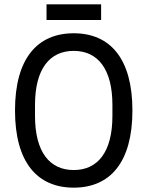

<svg xmlns="http://www.w3.org/2000/svg" viewBox="-20 -851 678 883"><path d="M445 -759V-831H194V-759ZM319 -698C151 -698 49 -581 49 -343C49 -105 151 12 319 12C487 12 589 -105 589 -343C589 -581 487 -698 319 -698ZM319 -617C429 -617 497 -535 497 -368V-318C497 -151 429 -69 319 -69C209 -69 141 -151 141 -318V-368C141 -535 209 -617 319 -617Z"/></svg>

Font: Archivo Narrow
Style: Regular
Weight: 400
Designer: Hector Gatti
Foundry: Omnibus-Type
Version: Version 1.003;PS 001.003;hotconv 1.0.70;makeotf.lib2.5.58329